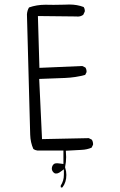

<svg xmlns="http://www.w3.org/2000/svg" viewBox="-20 -720 540 863"><path d="M220.7 -698.2 184.1 -698.7Q145 -698.7 110.4 -686.5Q102.5 -673.3 101.1 -655.8L115.7 -114.7Q116.7 -80.1 129.9 -50.3Q137.2 -44.9 147.5 -43.5H265.1V17.1L250 15.1Q242.7 13.7 236.8 13.7Q227.1 13.7 222.7 17.1Q215.3 22.5 213.4 33.2Q212.9 35.2 212.9 37.6Q212.9 47.4 220.7 55.2Q225.6 60.1 231 60.1Q239.7 60.1 246.6 55.7L267.1 41V66.4Q267.1 92.3 252.9 114.3Q252.9 115.2 252.9 116Q252.9 116.7 252.9 118.2Q252.9 120.6 253.9 123L260.7 122.1Q278.3 99.6 278.3 66.4Q278.3 50.3 273.4 35.2L272.5 31.7Q277.3 7.8 277.3 -14.2Q277.3 -22 275.9 -42.5Q318.8 -45.4 347.2 -46.4Q370.6 -47.4 391.6 -56.2L397.9 -68.8Q398.4 -70.3 398.4 -71.3Q398.4 -83.5 392.6 -92.3L378.9 -99.1L168.9 -94.7L156.2 -365.2L272.5 -369.6Q319.8 -371.6 362.8 -383.3L368.7 -395Q369.1 -396.5 369.1 -397.5Q369.1 -408.7 363.8 -416.5L349.6 -423.3L157.2 -415L150.4 -647.9L324.2 -646Q326.7 -645.5 329.1 -645.5Q342.8 -645.5 354 -653.3L360.8 -667.5Q361.3 -668.9 361.3 -671.1Q361.3 -673.3 360.8 -676.3Q359.9 -683.1 356 -688.5Q326.7 -699.7 291.5 -699.7Q287.1 -699.7 269.5 -699Q252 -698.2 220.7 -698.2Z"/></svg>

Font: NaikaiFont
Style: ExtraLight
Weight: 200
Version: Version 1.89